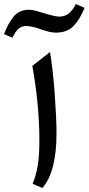

<svg xmlns="http://www.w3.org/2000/svg" viewBox="-120 -914 435 942"><path d="M23.4 -866.2Q36.1 -866.2 52.7 -861.8Q69.3 -857.4 97.2 -849.1Q149.9 -832.5 170.4 -832.5Q196.3 -832.5 215.3 -846.2Q234.4 -859.9 252.4 -894L294.9 -875.5Q271 -816.9 239.7 -785.4Q208.5 -753.9 153.8 -753.9Q138.2 -753.9 119.9 -758.3Q101.6 -762.7 77.1 -771.5Q33.2 -786.6 8.3 -786.6Q-12.7 -786.6 -28.3 -773.7Q-43.9 -760.7 -59.1 -729L-100.1 -746.6Q-80.1 -800.3 -52.5 -833.3Q-24.9 -866.2 23.4 -866.2ZM125.5 -658.7Q132.3 -617.7 138.2 -565.4Q144 -513.2 148.2 -457.3Q152.3 -401.4 154.8 -349.4Q157.2 -297.4 157.2 -256.8Q157.2 -167 140.1 -99.4Q123 -31.7 87.9 8.3L40 -12.2Q57.6 -54.7 65.4 -103Q73.2 -151.4 73.2 -225.1Q73.2 -307.1 64.9 -399.4Q56.6 -491.7 38.6 -590.8Z"/></svg>

Font: Pinar-DS1-FD Medium
Style: Regular
Weight: 500
Designer: Amin Abedi
Version: Version 3.000